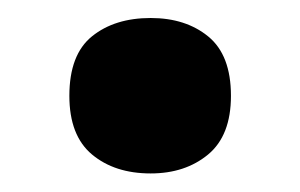

<svg xmlns="http://www.w3.org/2000/svg" viewBox="-20 -176 327 209"><path d="M55.5 -71.7Q55.5 -116.6 80.2 -136.5Q104.9 -156.4 144 -156.4Q182.2 -156.4 206.8 -136.2Q231.4 -116 231.4 -71.7Q231.4 -28.4 206.5 -7.8Q181.6 12.8 144 12.8Q104.9 12.8 80.2 -7.8Q55.5 -28.4 55.5 -71.7Z"/></svg>

Font: Noto Sans Khmer
Style: Regular
Weight: 400
Designer: Danh Hong and the Monotype Design Team
Foundry: Monotype Imaging Inc.
Version: Version 2.003